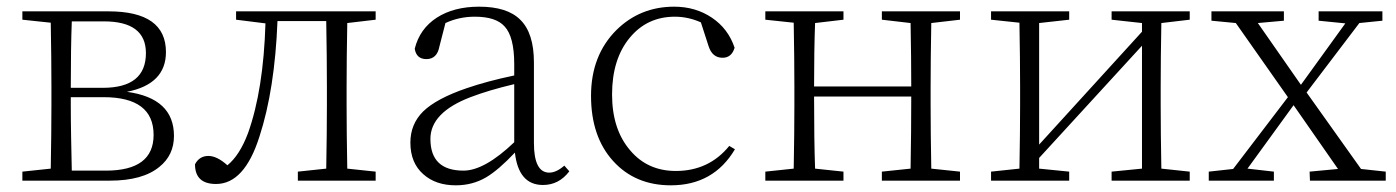

<svg xmlns="http://www.w3.org/2000/svg" viewBox="-20 -541 4180 575"><path d="M297 -30Q440 -30 440 -137Q440 -250 290 -250H192V-226Q192 -180 193 -128Q194 -69 195 -30ZM195 -477Q192 -399 192 -278H288Q417 -278 417 -382Q417 -477 291 -477ZM305 -507Q477 -507 477 -385Q477 -289 360 -266Q501 -247 501 -134Q501 -76 457 -41Q407 0 309 0H47V-27L132 -36Q134 -146 134 -226V-282Q134 -363 132 -473L47 -482V-507Z M1020 -472Q1018 -364 1018 -282V-226Q1018 -146 1020 -36L1105 -27V0H872V-27L957 -36Q959 -146 959 -226V-282Q959 -368 957 -478H811Q803 -273 757 -132Q712 10 627 10Q564 10 564 -49Q577 -74 604 -74Q630 -74 661 -46Q698 -76 723 -143Q769 -272 775 -471L687 -482V-507H1105V-482Z M1520 -289Q1444 -271 1389 -250Q1269 -204 1269 -125Q1269 -30 1368 -30Q1431 -30 1520 -115ZM1685 -28Q1654 13 1606 13Q1533 13 1522 -84Q1473 -32 1436 -10Q1395 14 1345 14Q1285 14 1248 -19Q1209 -53 1209 -114Q1209 -169 1247 -207Q1287 -246 1378 -277Q1439 -298 1520 -315V-349Q1520 -431 1491 -462Q1465 -491 1402 -491Q1355 -491 1314 -472L1296 -402Q1289 -364 1257 -364Q1227 -364 1222 -395Q1237 -455 1288 -488Q1339 -521 1415 -521Q1499 -521 1538 -482Q1579 -442 1579 -354V-113Q1579 -24 1625 -24Q1646 -24 1670 -45Z M2181 -94Q2117 14 1989 14Q1882 14 1816 -59Q1750 -132 1750 -254Q1750 -375 1826 -451Q1897 -521 1999 -521Q2063 -521 2112 -488Q2161 -455 2180 -398Q2171 -368 2144 -368Q2113 -368 2102 -403L2079 -474Q2041 -491 2001 -491Q1918 -491 1866 -428Q1813 -364 1813 -258Q1813 -154 1867 -91Q1919 -29 2004 -29Q2103 -29 2164 -104Z M2769 -472Q2767 -362 2767 -282V-226Q2767 -146 2769 -36L2855 -27V0H2621V-27L2707 -36Q2709 -146 2709 -252H2418Q2418 -119 2421 -36L2506 -27V0H2272V-27L2357 -36Q2359 -146 2359 -226V-282Q2359 -363 2357 -473L2272 -482V-507H2506V-482L2421 -472Q2418 -393 2418 -282H2709Q2709 -366 2707 -472L2621 -482V-507H2855V-482Z M3458 -472Q3456 -364 3456 -282V-226Q3456 -146 3458 -36L3543 -27V0H3309V-27L3400 -36V-404L3092 -68V-36L3182 -27V0H2948V-27L3033 -36Q3035 -146 3035 -226V-282Q3035 -363 3033 -473L2948 -482V-507H3182V-482L3092 -472V-108L3400 -446V-472L3309 -482V-507H3543V-482Z M4130 -27V0H3903L3902 -27L3987 -35L3854 -226L3716 -36L3795 -27V0H3600V-27L3673 -35L3837 -250L3681 -472L3608 -479V-507H3825V-479L3747 -472L3876 -287L4009 -471L3929 -479V-507H4120V-479L4051 -472L3893 -264L4056 -35Z"/></svg>

Font: Source Han Serif SC ExtraLight
Style: Regular
Weight: 250
Designer: Ryoko NISHIZUKA  (kana & ideographs); Frank Grießhammer (Latin, Greek & Cyrillic); Wenlong ZHANG  (bopomofo); Sandoll Co
Foundry: Adobe Systems Incorporated
Version: Version 1.001 October 20, 2017